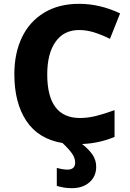

<svg xmlns="http://www.w3.org/2000/svg" viewBox="-20 -744 681 1004"><path d="M398 -127Q439 -127 481.5 -137.5Q524 -148 579 -168V-28Q497 6 409 9Q446 38 464.5 66Q483 94 483 128Q483 178 448 209Q413 240 356 240Q315 240 277 228V134Q309 143 334 143Q352 143 362.5 134Q373 125 373 106Q373 83 357.5 60Q342 37 307 4Q181 -17 118 -111.5Q55 -206 55 -356Q55 -465 94.5 -548Q134 -631 210.5 -677.5Q287 -724 394 -724Q502 -724 608 -674L555 -541Q510 -563 471 -575Q432 -587 394 -587Q314 -587 270.5 -525.5Q227 -464 227 -355Q227 -127 398 -127Z"/></svg>

Font: Noto Sans UI ExtraBold
Style: Regular
Weight: 800
Designer: Monotype Design Team
Foundry: Monotype Imaging Inc.
Version: Version 1.001